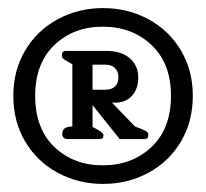

<svg xmlns="http://www.w3.org/2000/svg" viewBox="-20 -786 510 475"><path d="M13 -549Q13 -612 42.5 -661.5Q72 -711 123 -738.5Q174 -766 235 -766Q296 -766 347 -738.5Q398 -711 427.5 -661.5Q457 -612 457 -549Q457 -485 427.5 -435.5Q398 -386 347 -358.5Q296 -331 235 -331Q174 -331 123 -358.5Q72 -386 42.5 -435.5Q13 -485 13 -549ZM403 -549Q403 -629 355 -674.5Q307 -720 234 -720Q162 -720 114.5 -674.5Q67 -629 67 -549Q67 -468 114.5 -422.5Q162 -377 234 -377Q307 -377 355 -422.5Q403 -468 403 -549ZM146 -442Q141 -442 137.5 -445.5Q134 -449 134 -455Q134 -472 156 -473H159V-627L147 -634Q141 -637 137 -640.5Q133 -644 133 -649Q133 -660 143 -660H244Q280 -660 301 -642Q322 -624 322 -594Q322 -566 306.5 -549Q291 -532 265 -532H257L314 -473L330 -467Q340 -463 343.5 -460Q347 -457 347 -452Q347 -442 338 -442H276L209 -526V-472L220 -466Q226 -463 231 -459Q236 -455 236 -451Q236 -442 226 -442ZM241 -564Q256 -564 264.5 -572Q273 -580 273 -595Q273 -609 264.5 -617.5Q256 -626 241 -626H209V-564Z"/></svg>

Font: Maitree Semibold
Style: Regular
Weight: 600
Designer: CadsonDemak Team
Foundry: CadsonDemak
Version: Version 1.010